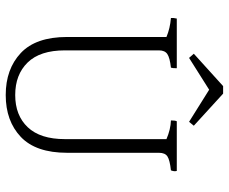

<svg xmlns="http://www.w3.org/2000/svg" viewBox="-86 -822 819 688"><g transform="rotate(90 324.0 -477.5)"><path d="M301 -817 187 -745 172 -762 288 -867H315L430 -762L416 -745ZM592 -701Q593 -698 593 -693Q593 -688 590 -680Q553 -676 540 -667.5Q527 -659 527 -637V-308Q527 -196 470 -142Q413 -88 320 -88Q227 -88 169.5 -142Q112 -196 112 -308V-664Q81 -677 44 -680Q43 -688 46 -701H224Q224 -686 222 -680Q186 -676 173 -667Q160 -658 160 -637V-300Q160 -211 203.5 -166.5Q247 -122 320 -122Q393 -122 435.5 -167Q478 -212 478 -300V-664Q443 -679 411 -680Q411 -695 414 -701Z"/></g></svg>

Font: Halant Light
Style: Regular
Weight: 300
Designer: Hitesh Malaviya (Devanagari), Satya Rajpurohit (Latin)
Foundry: Indian Type Foundry
Version: Version 1.101;PS 1.0;hotconv 1.0.78;makeotf.lib2.5.61930; tt